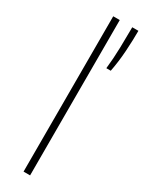

<svg xmlns="http://www.w3.org/2000/svg" viewBox="-214 -837 651 865"><g transform="rotate(30 111.0 -404.0)"><path d="M91.5 0V-808H125.5V0ZM181.5 -590Q187.5 -642.5 189 -702Q190.5 -761.5 190.5 -808H222.5Q222.5 -759.5 218.8 -701.5Q215 -643.5 204.5 -590Z"/></g></svg>

Font: Encode Sans Semi Expanded Thin
Style: Regular
Weight: 100
Width: 6
Designer: Multiple Designers
Foundry: Impallari Type
Version: Version 3.000; ttfautohint (v1.8.3) -l 8 -r 50 -G 200 -x 14 